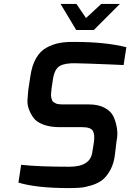

<svg xmlns="http://www.w3.org/2000/svg" viewBox="-20 -952 665 980"><path d="M289 -932H370L419 -860L497 -932H592L459 -799H369ZM74 -20 88 -111Q172 -101 335 -101Q440 -101 451 -174L459 -224Q465 -265 454 -284Q443 -303 399 -303H284Q236 -303 201.5 -316Q167 -329 151.5 -350Q136 -371 127 -396Q118 -421 120.5 -445.5Q123 -470 124 -490L135 -563Q143 -618 164 -654.5Q185 -691 217 -708.5Q249 -726 283 -732.5Q317 -739 362 -738Q517 -738 625 -711L611 -620Q594 -621 533 -623.5Q472 -626 425.5 -627.5Q379 -629 369 -629Q313 -631 285.5 -615.5Q258 -600 250 -546L243 -499Q241 -484 240.5 -472.5Q240 -461 242 -452.5Q244 -444 246.5 -438.5Q249 -433 256 -429Q263 -425 267.5 -423Q272 -421 282.5 -420Q293 -419 299 -419Q305 -419 318 -419H435Q482 -419 514.5 -401.5Q547 -384 559.5 -356.5Q572 -329 577 -296Q582 -263 575 -233L567 -166Q562 -119 543.5 -85Q525 -51 502.5 -33.5Q480 -16 447 -6Q414 4 389.5 6Q365 8 332 8Q166 8 74 -20Z"/></svg>

Font: Exo
Style: Demi Bold Italic
Weight: 600
Designer: Natanael Gama
Version: Version 1